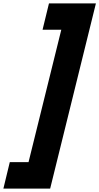

<svg xmlns="http://www.w3.org/2000/svg" viewBox="-116 -927 588 1137"><path d="M181 190H-96L-58 33H53L247 -751H136L174 -907H452Z"/></svg>

Font: TypoPRO Sinkin Sans
Style: 800 Black Italic
Weight: 900
Italic angle: -112°
Designer: Keith Bates
Foundry: K-Type
Version: Sinkin Sans (version 1.0)  by Keith Bates   •   © 2014   www